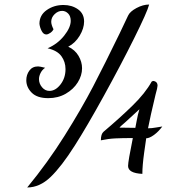

<svg xmlns="http://www.w3.org/2000/svg" viewBox="-20 -740 773 847"><path d="M508 -593Q534 -649 545 -671Q553 -689 582 -704.5Q611 -720 638 -720Q630 -688 571.5 -570.5Q513 -453 438 -317Q363 -181 310 -98Q251 -5 203 41Q155 87 100 87Q190 -22 265 -141.5Q340 -261 391 -359Q442 -457 508 -593ZM96 -386Q96 -410 109.5 -428.5Q123 -447 148 -447Q156 -447 179 -441Q166 -432 159 -418Q152 -404 152 -391Q152 -371 165.5 -355Q179 -339 198 -339Q225 -339 247 -367.5Q269 -396 269 -435Q269 -467 251 -492Q233 -517 190 -527Q234 -546 263 -582.5Q292 -619 292 -648Q292 -669 280.5 -680.5Q269 -692 254 -692Q236 -692 221 -677.5Q206 -663 206 -644Q206 -631 216 -611Q212 -602 202 -595Q192 -588 184 -588Q172 -588 164 -603Q156 -618 154 -635Q154 -673 186 -695.5Q218 -718 260 -718Q297 -718 324 -699Q351 -680 351 -645Q351 -615 331.5 -582.5Q312 -550 281 -534Q311 -520 326.5 -493.5Q342 -467 342 -439Q342 -407 323 -376.5Q304 -346 270 -326.5Q236 -307 193 -307Q144 -307 120 -331Q96 -355 96 -386ZM545 -8Q545 -28 566 -131Q520 -131 489 -129.5Q458 -128 425 -121Q425 -149 437 -159Q507 -218 564 -273.5Q621 -329 649 -380L655 -383Q675 -381 675 -362Q675 -354 666 -322Q643 -226 633 -174Q649 -174 668.5 -177.5Q688 -181 696 -182Q679 -159 659 -144.5Q639 -130 625 -130Q624 -125 616 -67Q608 -9 608 27Q545 24 545 -8ZM595 -258 533 -201Q529 -197 521 -190.5Q513 -184 507 -177L577 -176Q579 -185 583.5 -210Q588 -235 595 -258Z"/></svg>

Font: Dancing Script
Style: Bold
Weight: 700
Designer: Pablo Impallari
Foundry: Pablo Impallari
Version: Version 2.000